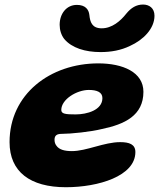

<svg xmlns="http://www.w3.org/2000/svg" viewBox="-20 -762 683 824"><path d="M411.5 -538.5C456.5 -538.5 499 -546 538 -565C594.5 -590.5 643 -638.5 643 -694.5C643 -727.5 620 -742.5 594 -742.5C565 -742.5 542.5 -728.5 522 -703.5C497 -671.5 460.5 -640.5 416.5 -640.5C374.5 -640.5 366.5 -668 363.5 -698C361 -720.5 347 -741 310 -741C264.5 -741 236 -702.5 236 -655.5C236 -633 243 -611 255.5 -595C288 -556 346 -538.5 411.5 -538.5ZM263 41.5C401.5 41.5 561 -6 561 -109.5C561 -142.5 535 -152 496 -152C426.5 -152 351.5 -113.5 288.5 -113.5C256.5 -113.5 233.5 -120 222 -137C216.5 -144 214 -152.5 214 -162.5C214 -182 226 -187.5 244.5 -187.5C284 -187.5 371.5 -196.5 418 -208.5C514.5 -228.5 595.5 -266 595.5 -368C595.5 -452.5 507 -490 402 -490C195 -490 21 -357.5 21 -152C21 -25 109 41.5 263 41.5ZM304.5 -271C262 -271 243 -273 243 -290C243 -336 310 -376 361 -376C395 -376 419.5 -367 419.5 -341C419.5 -289.5 353.5 -271 304.5 -271Z"/></svg>

Font: Gluten
Style: Bold Italic
Weight: 700
Italic angle: -13°
Designer: Tyler Finck
Foundry: Etcetera Type Company
Version: Version 0.920